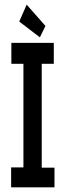

<svg xmlns="http://www.w3.org/2000/svg" viewBox="-20 -808 290 828"><path d="M28 0V-86H81V-533H29V-623H212V-533H160V-85H215V0ZM152 -647 63 -715 95 -788 176 -696Z"/></svg>

Font: Inconsolata UltraCondensed ExtraBold
Style: Regular
Weight: 800
Width: 1
Monospace: yes
Designer: Raph Levien, Cyreal, Brenton Simpson
Foundry: Raph Levien, Cyreal, Google
Version: Version 3.001; ttfautohint (v1.8.2.53-6de2)